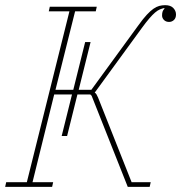

<svg xmlns="http://www.w3.org/2000/svg" viewBox="-23 -724 702 744"><path d="M1 -18H81L246 -680H166L170 -698H352L348 -680H268L192 -376H261L307 -561H328L282 -376H331L514 -627Q532 -652 546 -667Q560 -682 571.5 -690Q583 -698 594 -701Q605 -704 617 -704Q638 -704 648.5 -693Q659 -682 659 -668Q659 -654 651 -646.5Q643 -639 632 -639Q620 -639 612.5 -646.5Q605 -654 605 -664Q605 -673 607 -679Q609 -685 614 -690V-693Q605 -691 596.5 -687.5Q588 -684 578 -675.5Q568 -667 555.5 -652.5Q543 -638 527 -616L344 -365Q348 -363 350.5 -359Q353 -355 357 -346L487 -18H561L557 0H472L332 -353L327 -358H277L237 -197H216L256 -358H187L103 -18H183L179 0H-3Z"/></svg>

Font: IBM Plex Serif Thin
Style: Italic
Weight: 100
Italic angle: -14°
Designer: Mike Abbink, Paul van der Laan, Pieter van Rosmalen
Foundry: Bold Monday
Version: Version 3.001